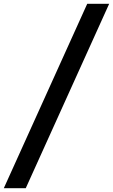

<svg xmlns="http://www.w3.org/2000/svg" viewBox="-46 -843 592 1006"><path d="M-26 143 411 -823H526L89 143Z"/></svg>

Font: Iosevka Gothic
Style: Bold Italic
Weight: 700
Italic angle: -9°
Monospace: yes
Designer: Belleve Invis
Foundry: Belleve Invis
Version: Version 15.5.1; ttfautohint (v1.8.4)